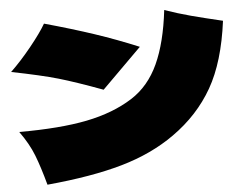

<svg xmlns="http://www.w3.org/2000/svg" viewBox="-52 -802 1104 873"><g transform="rotate(-5 500.0 -365.5)"><path d="M23 -243Q210 -243 332.5 -267.5Q455 -292 543 -348Q623 -399 667 -495Q711 -591 728 -738Q788 -717 846.5 -701.5Q905 -686 990 -666Q966 -480 899.5 -364Q833 -248 717 -166Q613 -92 474 -52Q335 -12 130 7Q108 -74 86.5 -129.5Q65 -185 23 -243ZM422 -401Q298 -447 222 -469Q146 -491 10 -518Q57 -563 106 -623.5Q155 -684 178 -724Q304 -689 403 -656Q502 -623 603 -581Z"/></g></svg>

Font: Mantou Sans
Style: Regular
Weight: 400
Designer: Mant0u / artakana
Foundry: Mant0u / artakana
Version: Version 1.001;October 22, 2023;FontCreator 14.0.0.2901 64-bi